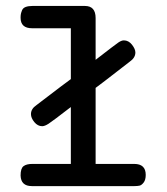

<svg xmlns="http://www.w3.org/2000/svg" viewBox="-20 -631 565 651"><path d="M49.8 -36.1Q49.8 -60.1 59.8 -67.6Q69.8 -75.2 89.8 -75.2H220.2V-268.1Q158.2 -220.2 145 -211.7Q131.8 -203.1 123 -203.1Q107.9 -203.1 96.4 -217Q85 -231 85 -244.1Q85 -262.2 104 -274.9Q213.9 -358.9 220.2 -362.8V-535.2H88.9Q49.8 -535.2 49.8 -570.8Q49.8 -578.6 50.8 -583.7Q51.8 -588.9 54.9 -596.4Q58.1 -604 67.1 -607.4Q76.2 -610.8 89.8 -610.8H268.1Q304.2 -610.8 304.2 -569.8V-428.2Q371.1 -480 381.6 -487.1Q392.1 -494.1 399.9 -494.1Q416 -494.1 427.5 -479.5Q439 -464.8 439 -453.1Q439 -435.1 419.9 -421.9Q309.1 -335.9 304.2 -333V-75.2H435.1Q474.1 -75.2 474.1 -38.1Q474.1 -21 467 -12Q460 -2.9 452.9 -1.5Q445.8 0 436 0H87.9Q50.8 0 49.8 -36.1Z"/></svg>

Font: CMU Typewriter Text
Style: Bold
Weight: 700
Version: Version 0.7.0